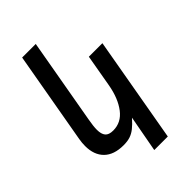

<svg xmlns="http://www.w3.org/2000/svg" viewBox="-279 -890 1158 1158"><g transform="rotate(-45 300.0 -311.0)"><path d="M208 17Q126 17 83 -25.5Q40 -68 40 -144Q40 -171.5 45 -199.5L149 -790H265L168.5 -242.5Q159.5 -193.5 159.5 -163Q159.5 -126.5 174.5 -108.2Q189.5 -90 226.5 -90Q295 -90 339.2 -148Q383.5 -206 400.5 -300.5L437 -509H552.5L433.5 168H318L361 -65Q332.5 -33 310.5 -15.8Q288.5 1.5 264.8 9.2Q241 17 208 17Z"/></g></svg>

Font: JuliaMono SemiBold
Style: Italic
Weight: 600
Italic angle: -9°
Monospace: yes
Designer: cormullion
Foundry: corm
Version: Version 0.056; ttfautohint (v1.8.4)